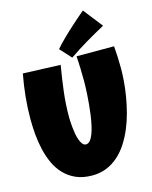

<svg xmlns="http://www.w3.org/2000/svg" viewBox="-137 -1020 897 1131"><g transform="rotate(-15 311.5 -454.5)"><path d="M608.9 -543Q608.9 -506.8 605.5 -463.4Q602.1 -419.9 594.2 -373.5Q586.4 -327.1 574 -279.5Q561.5 -231.9 543 -188Q524.4 -144 499.8 -105.7Q475.1 -67.4 443.1 -38.8Q411.1 -10.3 371.6 6.1Q332 22.5 283.7 22.5Q227.1 22.5 185.3 4.2Q143.6 -14.2 113.8 -45.2Q84 -76.2 64.9 -117.4Q45.9 -158.7 35.2 -204.8Q24.4 -251 20.3 -299.1Q16.1 -347.2 16.1 -391.6Q16.1 -460 22.9 -528.1Q29.8 -596.2 42.5 -664.1L271 -655.3Q257.8 -578.6 248.3 -501.2Q238.8 -423.8 238.8 -345.7Q238.8 -337.4 239.5 -321Q240.2 -304.7 242.2 -284.4Q244.1 -264.2 247.8 -242.9Q251.5 -221.7 257.8 -204.1Q264.2 -186.5 273.2 -175.3Q282.2 -164.1 294.4 -164.1Q308.6 -164.1 319.8 -177.5Q331.1 -190.9 339.6 -213.4Q348.1 -235.8 354.5 -265.1Q360.8 -294.4 365.2 -326.2Q369.6 -357.9 372.3 -389.6Q375 -421.4 376.7 -448.7Q378.4 -476.1 378.9 -497.1Q379.4 -518.1 379.4 -528.3Q379.4 -566.4 378.2 -604.2Q377 -642.1 374.5 -679.7H603Q608.9 -612.3 608.9 -543ZM571.8 -813.5Q513.7 -781.7 458.5 -749.3Q403.3 -716.8 348.1 -678.7L285.6 -747.1Q295.4 -758.8 309.1 -773.2Q322.8 -787.6 338.1 -802.7Q353.5 -817.9 370.1 -833.3Q386.7 -848.6 402.3 -862.8Q439.5 -896.5 480 -930.7Z"/></g></svg>

Font: Luckiest Guy
Style: Regular
Weight: 400
Designer: Astigmatic (AOETI)
Foundry: Astigmatic (AOETI)
Version: Version 1.000